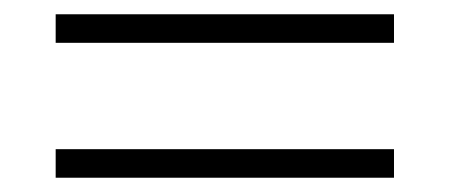

<svg xmlns="http://www.w3.org/2000/svg" viewBox="-20 -440 630 269"><path d="M532 -380H58V-420H532ZM532 -191H58V-231H532Z"/></svg>

Font: Haskoy ExtraLight
Style: Regular
Weight: 200
Designer: Ertekin Erdin
Foundry: Ertekin Erdin
Version: Version 2.000; ttfautohint (v1.8.4.7-5d5b)